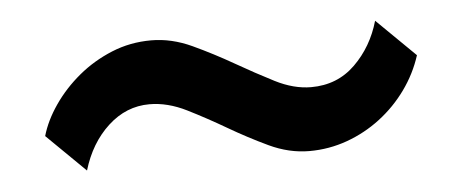

<svg xmlns="http://www.w3.org/2000/svg" viewBox="-28 -457 633 263"><g transform="rotate(-5 288.5 -326.0)"><path d="M547 -359Q539 -334 523.5 -312.5Q508 -291 487 -275Q466 -259 441 -250Q416 -241 389 -241Q361 -241 333.5 -254Q306 -267 279.5 -282.5Q253 -298 227 -311Q201 -324 176 -324Q144 -324 119 -301Q94 -278 83 -241L30 -293Q36 -314 50.5 -335Q65 -356 85.5 -373Q106 -390 131.5 -400.5Q157 -411 186 -411Q214 -411 242 -398Q270 -385 297 -369.5Q324 -354 349.5 -341Q375 -328 399 -328Q435 -328 459.5 -352Q484 -376 494 -411Z"/></g></svg>

Font: TypoPRO Sinkin Sans
Style: 400 Regular
Weight: 400
Designer: Keith Bates
Foundry: K-Type
Version: Sinkin Sans (version 1.0)  by Keith Bates   •   © 2014   www